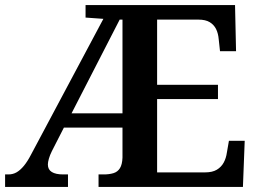

<svg xmlns="http://www.w3.org/2000/svg" viewBox="-20 -734 1017 754"><path d="M0 0V-49H13Q31 -49 45.5 -57.5Q60 -66 74 -83Q88 -100 102 -127L386 -660L316 -665V-714H903L907 -533H844L839 -579Q837 -603 828.5 -620Q820 -637 803.5 -647Q787 -657 759 -657H597V-401H836V-345H597V-57H785Q814 -57 831.5 -67.5Q849 -78 858.5 -95.5Q868 -113 871 -135L879 -181H941L934 0H367V-49H388Q409 -49 425.5 -54Q442 -59 451 -73.5Q460 -88 461 -115V-233H231L184 -141Q176 -125 172 -111Q168 -97 168 -88Q168 -68 183.5 -58.5Q199 -49 228 -49H247V0ZM261 -289H461V-657H450Z"/></svg>

Font: Noto Serif Khmer SemiBold
Style: Regular
Weight: 600
Version: Version 2.003